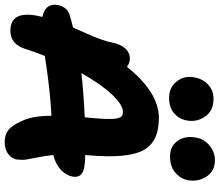

<svg xmlns="http://www.w3.org/2000/svg" viewBox="-80 -836 925 808"><g transform="rotate(90 382.0 -432.5)"><path d="M636.2 -686Q594.2 -686 571.3 -718Q548.3 -750 558.1 -798.8Q564.5 -831.1 592 -853Q619.6 -875 651.9 -875Q698.7 -875 721.7 -839.1Q744.6 -803.2 736.8 -761.2Q731 -730.5 705.1 -708.3Q679.2 -686 636.2 -686ZM390.1 -682.1Q346.2 -682.1 320.8 -714.6Q295.4 -747.1 304.2 -789.1Q311 -825.2 335.4 -847.2Q359.9 -869.1 394 -869.1Q445.3 -869.1 469.7 -832.8Q494.1 -796.4 484.9 -753.9Q479 -723.6 454.8 -702.9Q430.7 -682.1 390.1 -682.1ZM576.2 9.8Q545.4 9.8 525.1 -6.3Q504.9 -22.5 487.8 -62Q465.8 -107.4 465.8 -187Q363.8 -182.6 213.9 -159.2Q201.7 -130.4 183.1 -73.2Q163.1 -14.2 107.9 -14.2Q22.9 -14.2 44.9 -127.9Q45.9 -131.3 47.4 -138.4Q48.8 -145.5 49.8 -148.9Q19.5 -154.8 7.1 -172.1Q-5.4 -189.5 0 -214.8Q7.8 -255.4 46.9 -265.1Q62 -270 94.2 -277.8Q99.1 -289.1 112.5 -318.8Q126 -348.6 131.8 -362.5Q137.7 -376.5 145.5 -398.9Q153.3 -421.4 157.2 -440.9Q164.1 -477.1 181.9 -497.1Q199.7 -517.1 226.1 -517.1Q242.2 -517.1 259.8 -504.9Q367.7 -639.2 475.1 -639.2Q577.6 -639.2 612.1 -571.3Q646.5 -503.4 631.8 -340.8Q631.8 -338.9 631.3 -335Q630.9 -331.1 630.9 -329.1Q687 -329.1 707 -316.2Q727.1 -303.2 721.2 -273.9Q715.8 -247.1 691.7 -225.3Q667.5 -203.6 630.9 -194.8Q633.8 -164.6 640.9 -128.4Q647.9 -92.3 650.1 -79.8Q652.3 -67.4 649.9 -42Q645.5 -18.1 625.5 -4.2Q605.5 9.8 576.2 9.8ZM450.2 -487.8Q419.4 -487.8 375.7 -441.2Q332 -394.5 286.1 -313Q367.7 -322.3 472.2 -327.1Q472.7 -330.1 473.1 -336.7Q473.6 -343.3 474.1 -346.2Q478.5 -393.1 479.2 -421.4Q480 -449.7 476.3 -464.4Q472.7 -479 466.8 -483.4Q460.9 -487.8 450.2 -487.8Z"/></g></svg>

Font: Shantell Sans Irregular Bouncy
Style: Bold Italic
Weight: 700
Italic angle: -11.31°
Designer: Stephen Nixon, Anya Danilova, Shantell Martin
Foundry: Arrow Type
Version: Version 1.006;[9816181b4]